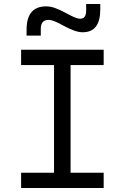

<svg xmlns="http://www.w3.org/2000/svg" viewBox="-20 -943 626 963"><path d="M85.9 0H500V-76.7H334V-616.7H500V-693.4H85.9V-616.7H251V-76.7H85.9ZM113.3 -764.6H184.6V-798.8C184.6 -828.6 197.8 -843.3 224.1 -843.3C241.7 -843.3 266.6 -832 296.9 -814.9C337.9 -792.5 369.6 -781.2 394.5 -781.2C453.6 -781.2 482.9 -819.3 482.9 -895V-922.9H412.1V-890.1C412.1 -862.8 402.3 -849.1 382.3 -849.1C364.3 -849.1 343.8 -859.9 306.2 -879.9C268.6 -900.4 238.8 -911.1 211.9 -911.1C146 -911.1 113.3 -872.1 113.3 -793.9Z"/></svg>

Font: Cascadia Mono PL SemiLight
Style: Regular
Weight: 350
Monospace: yes
Designer: Aaron Bell
Foundry: Saja Typeworks
Version: Version 2404.023